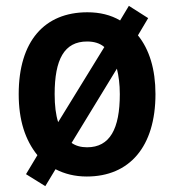

<svg xmlns="http://www.w3.org/2000/svg" viewBox="-20 -594 597 657"><path d="M512 -272C512 -357 491 -425 452 -473L487 -532L421 -574L391 -524C359 -543 321 -552 279 -552C132 -552 44 -453 44 -272C44 -183 66 -115 108 -63L69 2L135 43L170 -15C201 1 236 10 277 10C423 10 512 -92 512 -272ZM167 -272C167 -391 200 -452 278 -452C302 -452 322 -446 337 -433L179 -176C171 -201 167 -233 167 -272ZM390 -272C390 -153 356 -90 278 -90C257 -90 239 -95 225 -105L380 -359C386 -335 390 -306 390 -272Z"/></svg>

Font: Noto Sans Gurmukhi SemiCondensed SemiBold
Style: Regular
Weight: 600
Width: 4
Designer: Jelle Bosma - Monotype Design Team
Foundry: Monotype Imaging Inc.
Version: Version 2.004